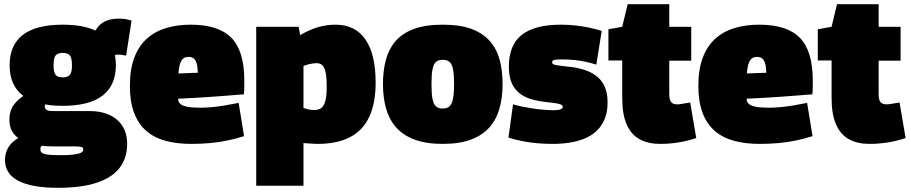

<svg xmlns="http://www.w3.org/2000/svg" viewBox="-20 -678 4357 918"><path d="M257 220Q133 220 68.5 187Q4 154 4 87Q4 60 14 38Q24 16 43.5 -1Q63 -18 91 -29L191 10Q185 14 181 17.5Q177 21 175 25Q173 29 173 35Q173 47 181 53Q189 59 210.5 61.5Q232 64 272 64Q308 64 331.5 61Q355 58 366.5 52.5Q378 47 378 38Q378 31 375.5 28Q373 25 362.5 23.5Q352 22 329 22H236Q173 22 125.5 9Q78 -4 51.5 -32Q25 -60 25 -105Q25 -151 49.5 -181.5Q74 -212 112 -231L218 -207Q205 -198 199.5 -190Q194 -182 194 -170Q194 -158 203 -152.5Q212 -147 230 -147H407Q492 -147 540 -105Q588 -63 588 10Q588 78 551.5 125Q515 172 441.5 196Q368 220 257 220ZM280 -172Q153 -172 89.5 -221Q26 -270 26 -366Q26 -463 89.5 -511.5Q153 -560 280 -560Q407 -560 470.5 -511.5Q534 -463 534 -366Q534 -270 470.5 -221Q407 -172 280 -172ZM280 -308Q303 -308 313.5 -319.5Q324 -331 324 -366Q324 -402 313.5 -413.5Q303 -425 280 -425Q257 -425 246.5 -413.5Q236 -402 236 -366Q236 -331 246.5 -319.5Q257 -308 280 -308ZM508 -396 426 -509Q441 -550 471 -569.5Q501 -589 547 -589Q565 -589 581 -586.5Q597 -584 609 -579L583 -412Q574 -414 564 -415.5Q554 -417 543 -417Q533 -417 524 -412Q515 -407 508 -396Z M894 10Q825 10 770.5 -5Q716 -20 678.5 -53Q641 -86 621 -139Q601 -192 601 -267Q601 -346 622 -402Q643 -458 682 -493Q721 -528 774.5 -544Q828 -560 892 -560Q1025 -560 1086.5 -497Q1148 -434 1148 -294Q1148 -282 1148 -262.5Q1148 -243 1146 -227Q1118 -225 1081.5 -222Q1045 -219 1003.5 -216Q962 -213 918.5 -210.5Q875 -208 832 -206Q832 -205 832 -203.5Q832 -202 832 -200Q833 -190 842 -181.5Q851 -173 873.5 -168Q896 -163 936 -163Q962 -163 991 -165.5Q1020 -168 1053 -173.5Q1086 -179 1121 -186L1147 -27Q1106 -14 1066.5 -6Q1027 2 985 6Q943 10 894 10ZM833 -327Q843 -327 854.5 -327.5Q866 -328 878.5 -328.5Q891 -329 903 -329.5Q915 -330 926 -330Q925 -361 919.5 -377Q914 -393 905 -399.5Q896 -406 881 -406Q871 -406 863 -402.5Q855 -399 849 -390.5Q843 -382 839 -366.5Q835 -351 833 -327Z M1205 210V-550H1408L1415 -510Q1459 -536 1500 -548Q1541 -560 1585 -560Q1678 -560 1727 -489.5Q1776 -419 1776 -283Q1776 -186 1746 -120.5Q1716 -55 1654 -22.5Q1592 10 1498 10Q1483 10 1465.5 8.5Q1448 7 1431 6V210ZM1483 -152Q1503 -152 1516 -161.5Q1529 -171 1535.5 -195Q1542 -219 1542 -260Q1542 -307 1537 -331.5Q1532 -356 1521.5 -366Q1511 -376 1493 -376Q1485 -376 1474.5 -374.5Q1464 -373 1453 -370Q1442 -367 1431 -363V-162Q1443 -157 1456.5 -154.5Q1470 -152 1483 -152Z M1811 -276Q1811 -338 1824.5 -390Q1838 -442 1870 -480Q1902 -518 1957.5 -539Q2013 -560 2097 -560Q2181 -560 2236 -539Q2291 -518 2323.5 -480Q2356 -442 2369.5 -390Q2383 -338 2383 -276Q2383 -213 2368.5 -160.5Q2354 -108 2321 -70Q2288 -32 2233 -11Q2178 10 2097 10Q2016 10 1961 -11Q1906 -32 1873 -70Q1840 -108 1825.5 -160.5Q1811 -213 1811 -276ZM2043 -276Q2043 -230 2048 -204.5Q2053 -179 2065 -169Q2077 -159 2097 -159Q2117 -159 2128.5 -169Q2140 -179 2145.5 -204.5Q2151 -230 2151 -276Q2151 -322 2146 -347Q2141 -372 2129.5 -382Q2118 -392 2097 -392Q2076 -392 2064.5 -382Q2053 -372 2048 -347Q2043 -322 2043 -276Z M2411 -20 2433 -179Q2453 -173 2478 -168Q2503 -163 2530 -159Q2557 -155 2582.5 -153Q2608 -151 2628 -151Q2650 -151 2660.5 -155.5Q2671 -160 2671 -167Q2671 -175 2660 -179Q2649 -183 2630 -185.5Q2611 -188 2587.5 -190.5Q2564 -193 2538 -199Q2507 -206 2483.5 -219Q2460 -232 2444 -252Q2428 -272 2420.5 -298.5Q2413 -325 2413 -359Q2413 -463 2475 -511.5Q2537 -560 2661 -560Q2699 -560 2733.5 -556Q2768 -552 2799 -545.5Q2830 -539 2857 -530L2831 -369Q2806 -377 2781 -382.5Q2756 -388 2727 -391Q2698 -394 2661 -394Q2642 -394 2631 -391.5Q2620 -389 2620 -380Q2620 -374 2625.5 -371Q2631 -368 2643 -366Q2655 -364 2673.5 -362Q2692 -360 2717 -357Q2752 -352 2782.5 -341Q2813 -330 2836 -311Q2859 -292 2872 -262Q2885 -232 2885 -188Q2885 -142 2871 -108.5Q2857 -75 2832.5 -52Q2808 -29 2775 -15.5Q2742 -2 2703 4Q2664 10 2623 10Q2586 10 2550.5 7Q2515 4 2481 -2.5Q2447 -9 2411 -20Z M3136 10Q3079 10 3038.5 -12Q2998 -34 2976.5 -82.5Q2955 -131 2955 -210V-389H2889V-538L2955 -550L2981 -658H3180V-550H3285V-388H3180V-229Q3180 -199 3189.5 -189Q3199 -179 3218 -179Q3229 -179 3244 -182Q3259 -185 3280 -188L3309 -18Q3264 -3 3221 3.5Q3178 10 3136 10Z M3612 10Q3543 10 3488.5 -5Q3434 -20 3396.5 -53Q3359 -86 3339 -139Q3319 -192 3319 -267Q3319 -346 3340 -402Q3361 -458 3400 -493Q3439 -528 3492.5 -544Q3546 -560 3610 -560Q3743 -560 3804.5 -497Q3866 -434 3866 -294Q3866 -282 3866 -262.5Q3866 -243 3864 -227Q3836 -225 3799.5 -222Q3763 -219 3721.5 -216Q3680 -213 3636.5 -210.5Q3593 -208 3550 -206Q3550 -205 3550 -203.5Q3550 -202 3550 -200Q3551 -190 3560 -181.5Q3569 -173 3591.5 -168Q3614 -163 3654 -163Q3680 -163 3709 -165.5Q3738 -168 3771 -173.5Q3804 -179 3839 -186L3865 -27Q3824 -14 3784.5 -6Q3745 2 3703 6Q3661 10 3612 10ZM3551 -327Q3561 -327 3572.5 -327.5Q3584 -328 3596.5 -328.5Q3609 -329 3621 -329.5Q3633 -330 3644 -330Q3643 -361 3637.5 -377Q3632 -393 3623 -399.5Q3614 -406 3599 -406Q3589 -406 3581 -402.5Q3573 -399 3567 -390.5Q3561 -382 3557 -366.5Q3553 -351 3551 -327Z M4137 10Q4080 10 4039.5 -12Q3999 -34 3977.5 -82.5Q3956 -131 3956 -210V-389H3890V-538L3956 -550L3982 -658H4181V-550H4286V-388H4181V-229Q4181 -199 4190.5 -189Q4200 -179 4219 -179Q4230 -179 4245 -182Q4260 -185 4281 -188L4310 -18Q4265 -3 4222 3.5Q4179 10 4137 10Z"/></svg>

Font: Georama ExtraCondensed Thin Black
Style: Regular
Weight: 900
Version: Version 1.001